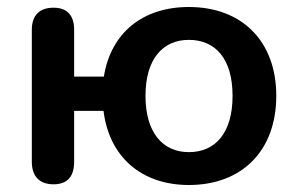

<svg xmlns="http://www.w3.org/2000/svg" viewBox="-20 -519 855 549"><path d="M520 10C672 10 770 -88 770 -245C770 -401 672 -499 520 -499C388 -499 297 -425 277 -300H192V-434C192 -475 172 -497 133 -497C93 -497 71 -475 71 -434V-56C71 -15 93 8 133 8C173 8 192 -15 192 -56V-202H276C292 -71 384 10 520 10ZM520 -84C446 -84 396 -139 396 -245C396 -351 446 -405 520 -405C596 -405 645 -351 645 -245C645 -139 596 -84 520 -84Z"/></svg>

Font: SN Pro SemiBold
Style: Regular
Weight: 600
Designer: Tobias Whetton
Foundry: Supernotes
Version: Version 1.003;Glyphs 3.3 (3324)